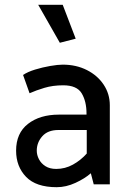

<svg xmlns="http://www.w3.org/2000/svg" viewBox="-20 -767 533 799"><path d="M133 -140Q133 -174 156 -200Q179 -226 223 -226H341V-128Q316 -100 283.5 -82Q251 -64 214 -64Q187 -64 169 -75.5Q151 -87 142 -104.5Q133 -122 133 -140ZM103 -379Q130 -391 165 -401.5Q200 -412 243 -412Q300 -412 320 -378.5Q340 -345 340 -295V-290H225Q146 -290 96.5 -251.5Q47 -213 47 -140Q47 -74 88.5 -31Q130 12 216 12Q255 12 294 -6Q333 -24 358 -46L370 0H437V-329Q437 -376 411.5 -414.5Q386 -453 341.5 -475.5Q297 -498 241 -498Q221 -498 189 -492.5Q157 -487 126 -477.5Q95 -468 76 -455ZM229 -589 295 -606 241 -747H139Z"/></svg>

Font: Catamaran Thin Medium
Style: Regular
Weight: 500
Version: Version 2.000